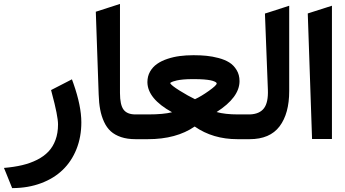

<svg xmlns="http://www.w3.org/2000/svg" viewBox="-55 -714 1770 985"><path d="M2.4 238.8 -24.4 172.4 -34.7 147.5Q17.1 143.1 58.6 133.3Q100.1 123.5 135 106Q169.9 88.4 193.4 63.7Q216.8 39.1 229.7 3.9Q242.7 -31.2 242.7 -75.7Q242.7 -119.1 210.9 -236.8L207 -252L221.2 -259.3L294.4 -296.9L314 -307.1L321.8 -285.6Q362.3 -170.4 362.3 -86.4Q362.3 -11.7 337.4 50.8Q312.5 113.3 267.1 157.2Q221.7 201.2 155.8 225.8Q89.8 250.5 10.7 251H7.3Z M649.9 0H640.1Q598.1 0 566.2 -10.7Q534.2 -21.5 513.2 -40.5Q492.2 -59.6 478.8 -88.9Q465.3 -118.2 459 -151.9Q452.6 -185.5 451.2 -229.5L436.5 -653.8L560.5 -693.8V-236.8Q560.5 -176.3 578.9 -151.6Q597.2 -127 639.6 -127H649.9Q658.7 -127 658.7 -72.3V-55.7Q658.7 0 649.9 0Z M1213.2 0H1183.6Q1181.9 0 1180.8 -4.9Q1179.6 -9.8 1179.1 -19.3Q1178.6 -28.8 1178.5 -36.6Q1178.4 -44.4 1178.4 -55.7V-72.3Q1178.4 -83.5 1178.6 -91.6Q1178.7 -99.6 1179.2 -108.6Q1179.6 -117.7 1180.8 -122.3Q1181.9 -127 1183.6 -127H1213.2Q1215.2 -127 1215.2 -72.3V-55.7Q1215.2 0 1213.2 0ZM1187 0H1163.1Q1037.1 0 943.8 -64.9Q849.6 0 703.6 0H644.5Q636.7 0 631.6 -4.9Q626.5 -9.8 624.3 -19.3Q622.1 -28.8 621.6 -36.4Q621.1 -43.9 621.1 -55.7V-72.3Q621.1 -87.9 622.1 -98.1Q623 -108.4 628.7 -117.7Q634.3 -127 644.5 -127H706.5Q783.7 -127 827.6 -138.2Q702.1 -207.5 701.2 -292.5Q701.2 -322.8 714.8 -346.7Q728.5 -370.6 751 -386.2Q773.4 -401.9 804.4 -412.1Q835.4 -422.4 867.7 -426.5Q899.9 -430.7 935.1 -430.7H941.4Q975.1 -430.7 1004.6 -427.7Q1034.2 -424.8 1066.4 -416.3Q1098.6 -407.7 1121.3 -393.6Q1144 -379.4 1158.9 -354.7Q1173.8 -330.1 1173.8 -297.9Q1173.8 -214.4 1056.2 -139.2Q1100.1 -127 1165 -127H1187Q1195.8 -127 1195.8 -72.3V-55.7Q1195.8 0 1187 0ZM1056.6 -285.6Q1056.6 -288.1 1054.2 -290.5Q1051.8 -293 1043.9 -296.4Q1036.1 -299.8 1024.2 -302.2Q1012.2 -304.7 991 -306.4Q969.7 -308.1 942.4 -308.1H932.1Q906.7 -308.1 885.7 -306.2Q864.7 -304.2 852.8 -301.5Q840.8 -298.8 832.5 -295.9Q824.2 -293 821 -290.8Q817.9 -288.6 817.9 -287.6Q822.8 -276.4 866.7 -249Q910.6 -221.7 945.3 -205.1Q977.1 -219.7 1016.8 -248Q1056.6 -276.4 1056.6 -285.6Z M1200.7 -127H1221.2Q1224.1 -127 1227.1 -127Q1276.9 -128.9 1299.3 -158.7Q1321.8 -188.5 1319.3 -253.4L1304.2 -644.5L1318.4 -648.9L1403.3 -676.3L1428.7 -684.6V-657.7V-247.1Q1428.7 -131.3 1379.2 -65.7Q1329.6 0 1225.6 0H1200.7Q1192.9 0 1187.7 -4.9Q1182.6 -9.8 1180.4 -19.3Q1178.2 -28.8 1177.7 -36.4Q1177.2 -43.9 1177.2 -55.7V-72.3Q1177.2 -87.9 1178.2 -98.1Q1179.2 -108.4 1184.8 -117.7Q1190.4 -127 1200.7 -127Z M1523.9 -645 1647.9 -684.6V-1H1545.9Z"/></svg>

Font: Samim FD
Style: Bold-FD
Weight: 700
Foundry: DejaVu fonts team - Redesigned by Saber Rastikerdar
Version: Version 4.0.1